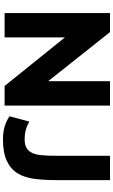

<svg xmlns="http://www.w3.org/2000/svg" viewBox="246 -996 761 1293"><g transform="rotate(90 626.5 -349.5)"><path d="M799 -167Q809 -159 841.5 -147Q874 -135 917 -135Q954 -135 976 -147.5Q998 -160 1010 -186Q1022 -212 1025.5 -252.5Q1029 -293 1029 -349V-710H1193V-349Q1193 -268 1184.5 -201.5Q1176 -135 1147.5 -88Q1119 -41 1064 -15Q1009 11 917 11Q827 11 763 -33ZM232 -406V0H68V-710H196L527 -293V-710H691V0H559Z"/></g></svg>

Font: Boldmen
Style: Bold
Weight: 700
Designer: Matt McInerney, Pablo Impallari, Rodrigo Fuenzalida
Foundry: LIVING CONCEPT
Version: Version 1.000